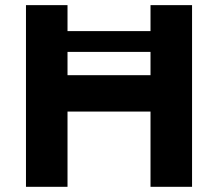

<svg xmlns="http://www.w3.org/2000/svg" viewBox="-20 -720 840 740"><path d="M560.1 -700.2H720.2V0H560.1V-290H240.2V0H80.1V-700.2H240.2V-600.1H560.1ZM240.2 -430.2H560.1V-520H240.2Z"/></svg>

Font: Gully
Style: Bold
Weight: 700
Designer: jaikishan Patel
Foundry: MagicType
Version: Version 1.000;Glyphs 3.2 (3242)